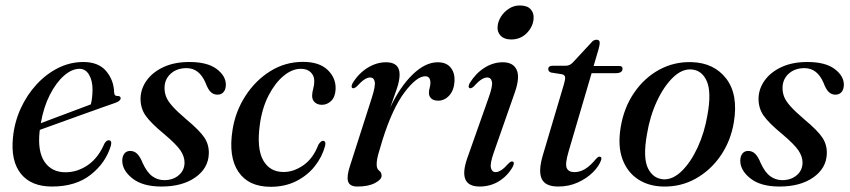

<svg xmlns="http://www.w3.org/2000/svg" viewBox="-20 -690 3186 720"><path d="M396 -144.5Q376.5 -79 320.2 -34.8Q264 9.5 175 9.5Q97 9.5 58.5 -38.2Q20 -86 28.5 -173.5Q34 -231 57.2 -282.2Q80.5 -333.5 116.8 -373Q153 -412.5 198 -435Q243 -457.5 292.5 -457.5Q349 -457.5 377.8 -423.8Q406.5 -390 408 -344Q408.5 -329 421.5 -330Q432 -330 432.5 -322Q432.5 -311.5 413 -304.5Q398 -299.5 363.5 -287.2Q329 -275 286.2 -259.5Q243.5 -244 201.5 -229Q159.5 -214 129.5 -203Q129 -200.5 128.5 -197.5Q120.5 -122 147.2 -83Q174 -44 225.5 -44Q270.5 -44 309.8 -71.2Q349 -98.5 371.5 -151.5Q379.5 -164.5 388 -164Q400.5 -163.5 396 -144.5ZM278.5 -432Q249.5 -432 220 -406.2Q190.5 -380.5 167 -334.5Q143.5 -288.5 133 -228Q161 -238.5 196 -251.8Q231 -265 264.5 -277.5Q298 -290 320.5 -298.5Q326.5 -320 327 -353.5Q327 -388 313.8 -410Q300.5 -432 278.5 -432Z M596 -14.5Q629 -14.5 650.5 -33Q672 -51.5 672 -80.5Q672 -103 656.8 -125.8Q641.5 -148.5 596 -187Q545.5 -228.5 526 -256.5Q506.5 -284.5 507 -321.5Q508 -358 530.5 -389Q553 -420 593.8 -438.8Q634.5 -457.5 690 -457.5Q757 -457.5 791.8 -431.8Q826.5 -406 827 -373Q827 -355 818.5 -345Q810 -335 795.5 -335Q781 -335 770.5 -344.8Q760 -354.5 750.5 -380Q727 -434.5 679.5 -434.5Q643 -434.5 620 -413.5Q597 -392.5 597 -360Q597 -343 603 -327.2Q609 -311.5 626.5 -291.8Q644 -272 678 -243Q729 -200.5 746.8 -173.5Q764.5 -146.5 763 -112.5Q761 -59 712.5 -24.8Q664 9.5 585.5 9.5Q515 9.5 476.8 -20.8Q438.5 -51 438.5 -87.5Q438.5 -103.5 446.2 -113.8Q454 -124 468 -124Q483.5 -124 494.5 -113.2Q505.5 -102.5 515.5 -77.5Q531.5 -43 551.5 -28.8Q571.5 -14.5 596 -14.5Z M1108 -432Q1075.5 -432 1043.5 -405.5Q1011.5 -379 987.2 -332Q963 -285 954.5 -223.5Q942 -133.5 966.8 -89.2Q991.5 -45 1043.5 -45Q1081.5 -45 1118 -70.5Q1154.5 -96 1174 -147.5Q1184 -162.5 1191 -162Q1203.5 -161.5 1199 -142.5Q1188 -101.5 1160.5 -66.8Q1133 -32 1091 -10.8Q1049 10.5 995 10.5Q912 10.5 874 -45.8Q836 -102 852 -203Q863 -273 900.8 -331Q938.5 -389 994.2 -423.5Q1050 -458 1116 -458Q1177.5 -458 1209 -427.5Q1240.5 -397 1238.5 -355Q1237 -326 1221.8 -311.5Q1206.5 -297 1187.5 -297Q1170.5 -297 1160.2 -306.5Q1150 -316 1150.5 -332Q1151 -345.5 1154.8 -358.2Q1158.5 -371 1158.5 -386.5Q1158.5 -406 1145.2 -419Q1132 -432 1108 -432Z M1302 -359.5Q1294.5 -363.5 1302.5 -378.5Q1324.5 -414.5 1358 -435.5Q1391.5 -456.5 1428 -456.5Q1478.5 -456.5 1478.5 -410.5Q1478.5 -387 1467.5 -355.5Q1456.5 -324 1443.5 -287Q1479.5 -364 1527 -410.2Q1574.5 -456.5 1621.5 -456.5Q1654 -456.5 1670 -436.5Q1686 -416.5 1684.5 -385.5Q1682.5 -351.5 1664.8 -332Q1647 -312.5 1623 -312.5Q1606.5 -312.5 1597.5 -320.5Q1588.5 -328.5 1588.5 -341Q1588.5 -351 1591.2 -360.5Q1594 -370 1594 -379.5Q1594 -404 1574.5 -404Q1542.5 -404 1497 -343.8Q1451.5 -283.5 1414 -164Q1404 -131.5 1398.2 -110.5Q1392.5 -89.5 1392.5 -73Q1392.5 -56.5 1401.8 -50Q1411 -43.5 1411 -31Q1411 -16.5 1386 -3.5Q1361 9.5 1320.5 9.5Q1291 9.5 1285.2 -9.8Q1279.5 -29 1292.5 -68L1374.5 -324Q1388.5 -367.5 1385.2 -383.5Q1382 -399.5 1368 -399.5Q1359 -399.5 1347.5 -392.5Q1336 -385.5 1318 -366Q1308 -357 1302 -359.5Z M1897 -542Q1871 -542 1857.5 -556Q1844 -570 1846 -590Q1847 -608.5 1858.2 -626.8Q1869.5 -645 1888 -657.2Q1906.5 -669.5 1929 -669.5Q1957 -669.5 1969.8 -655.5Q1982.5 -641.5 1981 -621Q1979.5 -591 1956 -566.5Q1932.5 -542 1897 -542ZM1831.5 -117.5Q1817 -76 1821 -60.2Q1825 -44.5 1838.5 -44.5Q1847.5 -44.5 1859 -51.5Q1870.5 -58.5 1887 -77Q1897 -87 1903 -84Q1911 -80.5 1902.5 -64Q1883 -30 1850.8 -10.2Q1818.5 9.5 1778.5 9.5Q1695 9.5 1732.5 -97.5L1812.5 -324Q1828 -367 1824.8 -383.2Q1821.5 -399.5 1807 -399.5Q1798 -399.5 1786.2 -392.5Q1774.5 -385.5 1757 -366Q1747 -357 1741 -359.5Q1733.5 -363 1741.5 -378.5Q1763.5 -414.5 1796.2 -435.5Q1829 -456.5 1865.5 -456.5Q1904 -456.5 1917.2 -428.8Q1930.5 -401 1911 -344.5Z M2087.5 -411.5 2046.5 -418Q2036 -421.5 2036 -431Q2036 -443.5 2053.5 -443.5H2102Q2116.5 -443.5 2128 -455.5L2198.5 -531.5Q2206 -541 2217.5 -541Q2229 -541 2229 -529Q2229 -521.5 2224.5 -505L2206 -442.5H2302.5Q2314.5 -442.5 2314.5 -432.5Q2314.5 -415.5 2288.5 -415.5H2198.5L2112.5 -123Q2098.5 -75.5 2105.2 -60Q2112 -44.5 2134 -44.5Q2154.5 -44.5 2174 -56.2Q2193.5 -68 2215.5 -94.5Q2223 -103 2228.5 -102.5Q2237.5 -102 2234.5 -90.5Q2226.5 -67 2203.5 -44Q2180.5 -21 2147 -5.8Q2113.5 9.5 2073.5 9.5Q2025 9.5 2011.5 -19.2Q1998 -48 2015.5 -107.5L2095 -375Q2100.5 -394 2099 -401.5Q2097.5 -409 2087.5 -411.5Z M2573.5 -457Q2658 -454.5 2703.5 -395Q2749 -335.5 2732 -232Q2720.5 -162 2683 -107Q2645.5 -52 2589.5 -20.5Q2533.5 11 2467 9.5Q2412.5 8.5 2372.5 -17.8Q2332.5 -44 2314.2 -93.2Q2296 -142.5 2307.5 -212.5Q2319.5 -286 2357.8 -342Q2396 -398 2452 -428.5Q2508 -459 2573.5 -457ZM2468.5 -17.5Q2503.5 -16 2537.2 -49.2Q2571 -82.5 2596.5 -138Q2622 -193.5 2633 -259Q2648.5 -344.5 2630.5 -385.5Q2612.5 -426.5 2573.5 -429.5Q2538 -432.5 2503.8 -399.5Q2469.5 -366.5 2443.2 -310Q2417 -253.5 2406 -186Q2390.5 -98.5 2409.8 -59.2Q2429 -20 2468.5 -17.5Z M2913.5 -14.5Q2946.5 -14.5 2968 -33Q2989.5 -51.5 2989.5 -80.5Q2989.5 -103 2974.2 -125.8Q2959 -148.5 2913.5 -187Q2863 -228.5 2843.5 -256.5Q2824 -284.5 2824.5 -321.5Q2825.5 -358 2848 -389Q2870.5 -420 2911.2 -438.8Q2952 -457.5 3007.5 -457.5Q3074.5 -457.5 3109.2 -431.8Q3144 -406 3144.5 -373Q3144.5 -355 3136 -345Q3127.5 -335 3113 -335Q3098.5 -335 3088 -344.8Q3077.5 -354.5 3068 -380Q3044.5 -434.5 2997 -434.5Q2960.5 -434.5 2937.5 -413.5Q2914.5 -392.5 2914.5 -360Q2914.5 -343 2920.5 -327.2Q2926.5 -311.5 2944 -291.8Q2961.5 -272 2995.5 -243Q3046.5 -200.5 3064.2 -173.5Q3082 -146.5 3080.5 -112.5Q3078.5 -59 3030 -24.8Q2981.5 9.5 2903 9.5Q2832.5 9.5 2794.2 -20.8Q2756 -51 2756 -87.5Q2756 -103.5 2763.8 -113.8Q2771.5 -124 2785.5 -124Q2801 -124 2812 -113.2Q2823 -102.5 2833 -77.5Q2849 -43 2869 -28.8Q2889 -14.5 2913.5 -14.5Z"/></svg>

Font: Fraunces 72pt
Style: Italic
Weight: 400
Italic angle: -16°
Version: Version 1.000;[b76b70a41]